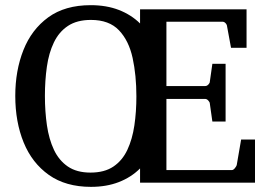

<svg xmlns="http://www.w3.org/2000/svg" viewBox="-20 -707 1039 743"><path d="M966.8 0H522V-55.2Q487.8 -21 439.9 -2.4Q392.1 16.1 332 16.1Q234.4 16.1 169.2 -30Q104 -76.2 71.5 -155.8Q39.1 -235.4 39.1 -335.9Q39.1 -433.6 70.6 -513.2Q102.1 -592.8 166.7 -639.9Q231.4 -687 331.1 -687Q392.1 -687 439.9 -668.5Q487.8 -649.9 522 -616.2V-670.9H934.1V-522H874L858.9 -604Q858.4 -611.3 853 -617.2Q847.7 -623 840.8 -623H624V-374H773.9Q780.8 -374 786.4 -379.9Q792 -385.7 792 -391.1L801.8 -460H853V-236.8H801.8L792 -306.2Q792 -311.5 786.1 -317.9Q780.3 -324.2 773.9 -324.2H624V-48.8H877Q882.8 -48.8 888.7 -55.9Q894.5 -63 896 -67.9L913.1 -167H966.8ZM507.8 -334Q507.8 -415.5 493.2 -482.7Q478.5 -549.8 440.4 -589.8Q402.3 -629.9 332 -629.9Q277.8 -629.9 242.9 -606.7Q208 -583.5 188.5 -542.7Q168.9 -502 161.4 -448.7Q153.8 -395.5 153.8 -335.9Q153.8 -275.9 161.6 -222.2Q169.4 -168.5 188.7 -127.4Q208 -86.4 242.4 -62.7Q276.9 -39.1 330.1 -39.1Q384.3 -39.1 418.9 -62.5Q453.6 -85.9 472.9 -127.2Q492.2 -168.5 500 -221.7Q507.8 -274.9 507.8 -334Z"/></svg>

Font: Abyssinica SIL
Style: Regular
Weight: 400
Designer: Victor Gaultney and Lorna Evans
Foundry: SIL International
Version: Version 2.100